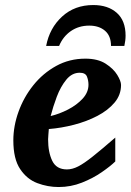

<svg xmlns="http://www.w3.org/2000/svg" viewBox="-20 -734 521 766"><path d="M462.9 -395Q462.9 -355.5 437 -324.7Q411.1 -293.9 368.7 -271.7Q326.2 -249.5 275.4 -236.3Q224.6 -223.1 174.8 -219.2Q174.3 -210 173.1 -198.2Q171.9 -186.5 171.9 -178.2Q171.9 -126.5 188.5 -92.3Q205.1 -58.1 247.1 -58.1Q268.6 -58.1 292 -70.1Q315.4 -82 350.3 -109.9Q385.3 -137.7 439.9 -185.1V-89.8Q420.4 -70.8 385.7 -46.9Q351.1 -22.9 306.9 -5.4Q262.7 12.2 213.9 12.2Q170.4 12.2 128.9 -3.4Q87.4 -19 60.3 -59.6Q33.2 -100.1 33.2 -173.8Q33.2 -231 54 -288.6Q74.7 -346.2 113 -394Q151.4 -441.9 204.1 -470.9Q256.8 -500 320.8 -500Q370.1 -500 401.4 -480Q432.6 -460 447.8 -435.1Q462.9 -410.2 462.9 -395ZM333 -396Q333 -413.1 326.9 -428.5Q320.8 -443.8 297.9 -443.8Q267.1 -443.8 244.4 -416Q221.7 -388.2 206.5 -347.9Q191.4 -307.6 182.1 -271Q216.8 -279.3 251.5 -297.1Q286.1 -314.9 309.6 -340.3Q333 -365.7 333 -396ZM481 -591.8Q481 -572.8 476.1 -550.8H422.9Q422.9 -590.8 398.9 -611.3Q375 -631.8 335.9 -631.8Q294.4 -631.8 262.9 -610.1Q231.4 -588.4 215.8 -550.8H164.1Q177.7 -622.1 227.8 -668Q277.8 -713.9 352.1 -713.9Q410.6 -713.9 445.8 -682.9Q481 -651.9 481 -591.8Z"/></svg>

Font: Charis
Style: Bold Italic
Weight: 700
Italic angle: -11°
Designer: Walt Agee, Miriam Martin, Annie Olsen, Victor Gaultney, Lorna Priest, Alan Ward, Bob Hallissy, Martin Hosken, Sharon Cor
Foundry: SIL Global
Version: Version 7.000